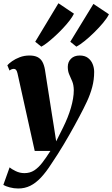

<svg xmlns="http://www.w3.org/2000/svg" viewBox="-47 -880 672 1150"><path d="M58 -440Q54.5 -455.5 49.2 -461.5Q44 -467.5 36.5 -467.5Q29.5 -467.5 23.2 -465.2Q17 -463 10 -457.5L-3 -489Q6.5 -500 25.5 -513.5Q44.5 -527 71.2 -537.2Q98 -547.5 129.5 -547.5Q159 -547.5 177.8 -538Q196.5 -528.5 206.8 -510Q217 -491.5 222 -464Q227.5 -428 234.2 -385.5Q241 -343 248 -297.8Q255 -252.5 262 -208Q269 -163.5 275.5 -123.5L289.5 -33.5L331 -116.5Q346 -147 357.8 -176.5Q369.5 -206 377.8 -234.2Q386 -262.5 390.5 -289.2Q395 -316 395 -340Q394.5 -371 385.8 -392.2Q377 -413.5 368 -433.2Q359 -453 359 -479.5Q359 -509 378.2 -528.2Q397.5 -547.5 430.5 -547.5Q461 -547.5 480 -533Q499 -518.5 508 -496Q517 -473.5 517 -449.5Q517 -402.5 505.5 -359Q494 -315.5 474 -272.5Q454 -229.5 429 -183Q415 -156.5 399.5 -128.2Q384 -100 367.5 -71Q351 -42 333.5 -13Q316 16 298 44.5Q280 73 261.5 100Q229 151 197.8 184Q166.5 217 133.8 233Q101 249 62.5 249Q36 249 11 242.2Q-14 235.5 -27 227.5L10.5 122.5Q21 132 46.2 144.5Q71.5 157 99 157Q132.5 157 157.8 140.8Q183 124.5 206 94.8Q229 65 255 24H161ZM200.5 -600.5 164 -630 303 -860.5 396 -798Q387 -779.5 369.8 -757Q352.5 -734.5 330.2 -710.8Q308 -687 284.2 -665.2Q260.5 -643.5 238.8 -626.2Q217 -609 200.5 -600.5ZM410.5 -600.5 374 -630 512.5 -856.5 605.5 -794.5Q594 -771 570 -742.5Q546 -714 517 -685.5Q488 -657 459.8 -634.2Q431.5 -611.5 410.5 -600.5Z"/></svg>

Font: Merriweather 72pt Black
Style: Italic
Weight: 900
Italic angle: -7.8°
Version: Version 2.101